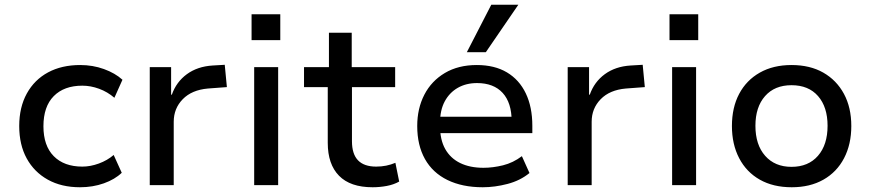

<svg xmlns="http://www.w3.org/2000/svg" viewBox="-20 -780 3667 809"><path d="M317 9Q239 9 181.5 -23Q124 -55 92.5 -112.5Q61 -170 61 -249Q61 -328 93 -386Q125 -444 182.5 -475Q240 -506 318 -506Q371 -506 418 -489Q465 -472 496 -444L462 -368Q433 -393 397.5 -406Q362 -419 327 -419Q250 -419 206.5 -375Q163 -331 163 -248Q163 -166 206.5 -122Q250 -78 327 -78Q361 -78 396.5 -91Q432 -104 459 -127L493 -52Q464 -24 417.5 -7.5Q371 9 317 9Z M611 0V-497H701V-381H704Q723 -435 767.5 -467.5Q812 -500 876 -504L927 -507L936 -413L856 -407Q788 -401 750 -362Q712 -323 712 -267V0Z M1040 -611V-720H1161V-611ZM1051 0V-497H1152V0Z M1550 9Q1456 9 1408.5 -39.5Q1361 -88 1361 -178V-413H1261V-497H1366V-642H1462V-497H1645V-413H1463V-185Q1463 -131 1488.5 -104.5Q1514 -78 1565 -78Q1587 -78 1607 -82Q1627 -86 1646 -94L1662 -15Q1639 -2 1609.5 3.5Q1580 9 1550 9Z M2014 9Q1928 9 1865.5 -21.5Q1803 -52 1770.5 -110Q1738 -168 1738 -249Q1738 -323 1768 -381Q1798 -439 1854.5 -472.5Q1911 -506 1989 -506Q2064 -506 2116 -475Q2168 -444 2195.5 -386.5Q2223 -329 2223 -250V-219H1814V-288H2155L2136 -268Q2136 -347 2098 -388.5Q2060 -430 1990 -430Q1944 -430 1909 -410Q1874 -390 1854 -353Q1834 -316 1834 -262V-250Q1834 -191 1856 -152Q1878 -113 1919 -93Q1960 -73 2017 -73Q2057 -73 2099.5 -83.5Q2142 -94 2179 -122L2211 -51Q2172 -19 2118.5 -5Q2065 9 2014 9ZM1947 -560 2050 -760H2164L2027 -560Z M2372 0V-497H2462V-381H2465Q2484 -435 2528.5 -467.5Q2573 -500 2637 -504L2688 -507L2697 -413L2617 -407Q2549 -401 2511 -362Q2473 -323 2473 -267V0Z M2801 -611V-720H2922V-611ZM2812 0V-497H2913V0Z M3316 9Q3238 9 3181.5 -23Q3125 -55 3094.5 -113.5Q3064 -172 3064 -249Q3064 -327 3094.5 -384.5Q3125 -442 3181.5 -474Q3238 -506 3315 -506Q3393 -506 3449 -474Q3505 -442 3536 -384.5Q3567 -327 3567 -249Q3567 -172 3536.5 -113.5Q3506 -55 3449.5 -23Q3393 9 3316 9ZM3315 -77Q3386 -77 3426.5 -123.5Q3467 -170 3467 -250Q3467 -329 3427 -375Q3387 -421 3315 -421Q3244 -421 3203.5 -375Q3163 -329 3163 -250Q3163 -170 3204 -123.5Q3245 -77 3315 -77Z"/></svg>

Font: Nunito Sans 12pt ExtraLight 7pt Medium
Style: Regular
Weight: 500
Version: Version 3.101;gftools[0.9.27]